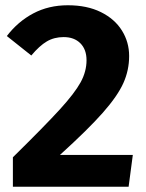

<svg xmlns="http://www.w3.org/2000/svg" viewBox="-20 -710 557 730"><path d="M471 -497Q471 -443 449 -394Q427 -345 371 -281.5Q315 -218 208 -121H485L469 0H29V-112Q152 -233 208 -294.5Q264 -356 286.5 -397Q309 -438 309 -481Q309 -522 285.5 -545.5Q262 -569 222 -569Q186 -569 158 -552.5Q130 -536 99 -499L6 -573Q48 -628 106.5 -659Q165 -690 238 -690Q311 -690 363.5 -664Q416 -638 443.5 -594Q471 -550 471 -497Z"/></svg>

Font: Fira Sans BGR
Style: Bold
Weight: 700
Designer: bBox Type GmbH & Carrois Corporate GbR & Edenspiekermann AG
Foundry: bBox Type GmbH & Carrois Corporate GbR & Edenspiekermann AG
Version: Version 4.301